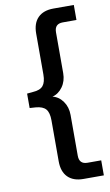

<svg xmlns="http://www.w3.org/2000/svg" viewBox="-97 -754 564 982"><g transform="rotate(-10 185.0 -262.5)"><path d="M254 180Q202 180 173.5 151.5Q145 123 145 69V-143Q145 -184 129.5 -202Q114 -220 77 -223L46 -225V-300L77 -303Q114 -305 129.5 -323.5Q145 -342 145 -382V-594Q145 -648 173.5 -676.5Q202 -705 254 -705H360V-627H289Q246 -627 246 -583V-371Q246 -330 224.5 -300Q203 -270 171 -262Q203 -255 224.5 -225Q246 -195 246 -154V58Q246 102 289 102H360V180Z"/></g></svg>

Font: Nunito Sans SemiBold
Style: Regular
Weight: 600
Designer: Vernon Adams
Foundry: Vernon Adams
Version: Version 3.101; ttfautohint (v1.8.4.7-5d5b);gftools[0.9.27]